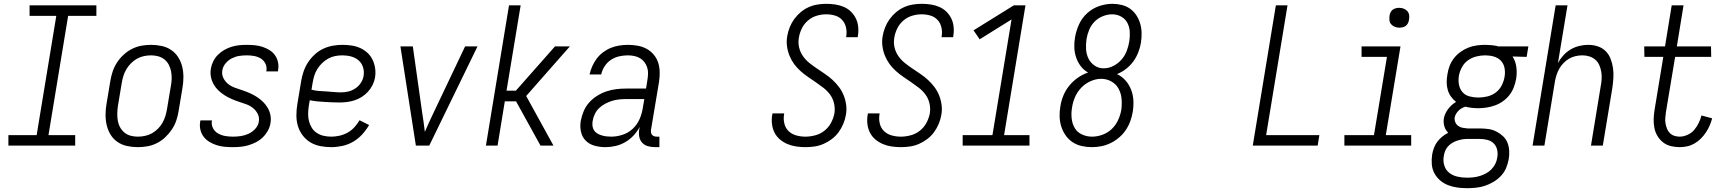

<svg xmlns="http://www.w3.org/2000/svg" viewBox="-20 -763 9040 1006"><path d="M24 0V-55H172L275 -680H135V-735H485V-680H337L234 -55H374V0Z M702 8Q673 8 645.5 2Q618 -4 596 -19Q574 -34 560 -56.5Q546 -79 539.5 -105.5Q533 -132 533 -160.5Q533 -189 538 -218L558 -338Q562 -363 570 -387.5Q578 -412 592.5 -434.5Q607 -457 627.5 -476Q648 -495 672 -507Q696 -519 721 -523.5Q746 -528 771 -528Q800 -528 827.5 -522Q855 -516 877 -501Q899 -486 913.5 -463.5Q928 -441 934.5 -414.5Q941 -388 941 -359.5Q941 -331 936 -302L916 -182Q912 -157 904 -132.5Q896 -108 881 -85.5Q866 -63 846 -44Q826 -25 802 -13Q778 -1 752.5 3.5Q727 8 702 8ZM702 -47Q720 -47 739.5 -51Q759 -55 776 -64.5Q793 -74 807.5 -88.5Q822 -103 831.5 -120Q841 -137 846.5 -155Q852 -173 855 -191L875 -311Q879 -331 879.5 -350.5Q880 -370 876.5 -388.5Q873 -407 864.5 -423.5Q856 -440 841.5 -451.5Q827 -463 809 -468Q791 -473 771 -473Q753 -473 734 -469Q715 -465 698 -455.5Q681 -446 666.5 -431.5Q652 -417 642 -400Q632 -383 626.5 -365Q621 -347 618 -329L598 -209Q595 -189 594.5 -169.5Q594 -150 597 -131.5Q600 -113 609 -96.5Q618 -80 632 -68.5Q646 -57 664 -52Q682 -47 702 -47Z M1200 8Q1178 8 1156.5 6Q1135 4 1115 -2.5Q1095 -9 1077.5 -19.5Q1060 -30 1047.5 -46Q1035 -62 1030 -83Q1025 -104 1029 -126L1030 -132H1091L1090 -129Q1087 -108 1096.5 -90.5Q1106 -73 1123 -63.5Q1140 -54 1159.5 -50.5Q1179 -47 1200 -47Q1221 -47 1241.5 -50Q1262 -53 1282 -62Q1302 -71 1317.5 -88Q1333 -105 1336 -125Q1340 -147 1330.5 -166Q1321 -185 1305 -197.5Q1289 -210 1269.5 -217Q1250 -224 1230 -230.5Q1210 -237 1191 -245.5Q1172 -254 1155 -265Q1138 -276 1123.5 -290Q1109 -304 1099 -322Q1089 -340 1085 -361Q1081 -382 1085 -404Q1088 -423 1097.5 -442Q1107 -461 1122 -476Q1137 -491 1155.5 -501.5Q1174 -512 1193.5 -518Q1213 -524 1233 -526Q1253 -528 1273 -528Q1294 -528 1315 -526Q1336 -524 1355.5 -517.5Q1375 -511 1392 -500.5Q1409 -490 1420.5 -474Q1432 -458 1436.5 -437.5Q1441 -417 1437 -395L1436 -389H1375L1376 -393Q1379 -413 1370.5 -430Q1362 -447 1346.5 -456.5Q1331 -466 1312 -469.5Q1293 -473 1273 -473Q1253 -473 1233.5 -470Q1214 -467 1195 -457.5Q1176 -448 1162 -431Q1148 -414 1145 -395Q1141 -373 1150.5 -354Q1160 -335 1176 -322.5Q1192 -310 1212 -303Q1232 -296 1251.5 -289.5Q1271 -283 1290 -274.5Q1309 -266 1326 -255Q1343 -244 1357.5 -230Q1372 -216 1382.5 -198Q1393 -180 1397 -159.5Q1401 -139 1397 -117Q1394 -97 1383 -77.5Q1372 -58 1356.5 -43Q1341 -28 1321.5 -18Q1302 -8 1282 -2Q1262 4 1241 6Q1220 8 1200 8Z M1716 8Q1686 8 1658 2.5Q1630 -3 1606.5 -17Q1583 -31 1566 -53.5Q1549 -76 1541 -102.5Q1533 -129 1533 -158.5Q1533 -188 1538 -218L1558 -338Q1562 -363 1570.5 -388Q1579 -413 1593.5 -435.5Q1608 -458 1628.5 -477Q1649 -496 1673.5 -507.5Q1698 -519 1723.5 -523.5Q1749 -528 1774 -528Q1798 -528 1822 -524.5Q1846 -521 1867 -511.5Q1888 -502 1905 -486.5Q1922 -471 1932 -450Q1942 -429 1945.5 -405.5Q1949 -382 1945 -357Q1942 -338 1932.5 -318.5Q1923 -299 1908.5 -283Q1894 -267 1876 -255.5Q1858 -244 1838 -237.5Q1818 -231 1798 -228.5Q1778 -226 1758 -226Q1738 -226 1718.5 -227Q1699 -228 1679.5 -229Q1660 -230 1640.5 -232Q1621 -234 1603 -238L1598 -209Q1595 -188 1594.5 -167.5Q1594 -147 1599 -128Q1604 -109 1614 -93Q1624 -77 1640 -66.5Q1656 -56 1675.5 -51.5Q1695 -47 1716 -47Q1737 -47 1759 -52Q1781 -57 1801 -68Q1821 -79 1836.5 -96Q1852 -113 1864 -133L1914 -108Q1899 -82 1878 -59Q1857 -36 1830.5 -20.5Q1804 -5 1774 1.5Q1744 8 1716 8ZM1767 -279Q1786 -279 1805 -283.5Q1824 -288 1841.5 -299.5Q1859 -311 1870.5 -328.5Q1882 -346 1885 -365Q1889 -389 1882 -411Q1875 -433 1858.5 -447Q1842 -461 1820 -467Q1798 -473 1774 -473Q1756 -473 1737 -469.5Q1718 -466 1700.5 -456.5Q1683 -447 1668 -432.5Q1653 -418 1642.5 -401Q1632 -384 1626.5 -365.5Q1621 -347 1618 -329L1612 -293Q1630 -288 1649.5 -286.5Q1669 -285 1689 -284Q1709 -283 1728 -281Q1747 -279 1767 -279Z M2159 0 2078 -520H2143L2192 -173Q2196 -148 2199.5 -123Q2203 -98 2206 -72Q2217 -98 2228.5 -123Q2240 -148 2252 -173L2417 -520H2482L2229 0Z M2526 0 2647 -735H2708L2634 -288H2683L2888 -520H2966L2913 -460L2737 -260L2880 0H2812L2684 -232H2625L2587 0Z M3152 8Q3123 8 3095.5 0.5Q3068 -7 3049 -26Q3030 -45 3024 -73Q3018 -101 3023 -130Q3028 -156 3038.5 -181Q3049 -206 3067.5 -226.5Q3086 -247 3109.5 -261.5Q3133 -276 3158.5 -284.5Q3184 -293 3210 -296Q3236 -299 3261 -299H3365L3372 -343Q3375 -360 3375.5 -377Q3376 -394 3371 -409.5Q3366 -425 3356.5 -437.5Q3347 -450 3333.5 -458Q3320 -466 3303.5 -469.5Q3287 -473 3270 -473Q3248 -473 3225 -468Q3202 -463 3182 -450Q3162 -437 3148.5 -416.5Q3135 -396 3130 -373H3069Q3074 -395 3083.5 -416.5Q3093 -438 3107 -456.5Q3121 -475 3140.5 -489.5Q3160 -504 3181.5 -512.5Q3203 -521 3225.5 -524.5Q3248 -528 3270 -528Q3296 -528 3321 -523.5Q3346 -519 3367.5 -507.5Q3389 -496 3405 -477Q3421 -458 3428.5 -435Q3436 -412 3436.5 -386Q3437 -360 3433 -334L3391 -83Q3390 -76 3391 -69Q3392 -62 3396 -57Q3400 -52 3406.5 -49.5Q3413 -47 3421 -47H3435V8H3412Q3393 8 3375 3Q3357 -2 3345 -15Q3333 -28 3329.5 -46Q3326 -64 3329 -83L3332 -98Q3319 -74 3299.5 -53Q3280 -32 3255.5 -18Q3231 -4 3204.5 2Q3178 8 3152 8ZM3183 -47Q3212 -47 3242.5 -57Q3273 -67 3296 -89Q3319 -111 3331.5 -140Q3344 -169 3348 -198L3356 -244H3262Q3243 -244 3224 -242Q3205 -240 3187 -234.5Q3169 -229 3151 -219.5Q3133 -210 3119 -196.5Q3105 -183 3096.5 -165Q3088 -147 3085 -128Q3083 -115 3084.5 -102.5Q3086 -90 3092.5 -80Q3099 -70 3110 -63.5Q3121 -57 3133 -53.5Q3145 -50 3157.5 -48.5Q3170 -47 3183 -47Z M4200 8Q4176 8 4152 4.5Q4128 1 4106.5 -8Q4085 -17 4067 -32Q4049 -47 4038.5 -67.5Q4028 -88 4025 -112Q4022 -136 4026 -161L4028 -169H4089L4088 -163Q4084 -138 4090 -114.5Q4096 -91 4112.5 -75.5Q4129 -60 4152 -53.5Q4175 -47 4200 -47Q4225 -47 4251.5 -54Q4278 -61 4299.5 -78Q4321 -95 4334 -119Q4347 -143 4352 -169Q4356 -196 4350 -221.5Q4344 -247 4329.5 -267Q4315 -287 4295 -302.5Q4275 -318 4254.5 -332Q4234 -346 4213.5 -360Q4193 -374 4174 -391Q4155 -408 4140.5 -428Q4126 -448 4116.5 -471.5Q4107 -495 4103.5 -521.5Q4100 -548 4105 -575Q4109 -598 4118 -620.5Q4127 -643 4141.5 -663Q4156 -683 4175 -699Q4194 -715 4216 -725Q4238 -735 4262 -739Q4286 -743 4309 -743Q4333 -743 4356.5 -739.5Q4380 -736 4401 -727Q4422 -718 4438 -702.5Q4454 -687 4464 -667Q4474 -647 4476.5 -623Q4479 -599 4475 -575L4474 -568H4413L4414 -573Q4418 -597 4412.5 -620Q4407 -643 4392 -659Q4377 -675 4355 -681.5Q4333 -688 4309 -688Q4284 -688 4259 -680.5Q4234 -673 4213.5 -655.5Q4193 -638 4181.5 -614.5Q4170 -591 4166 -567Q4161 -540 4167 -514.5Q4173 -489 4187.5 -468.5Q4202 -448 4221.5 -432.5Q4241 -417 4262 -403Q4283 -389 4303.5 -375Q4324 -361 4342.5 -344Q4361 -327 4376 -307Q4391 -287 4400.5 -263.5Q4410 -240 4413.5 -213.5Q4417 -187 4412 -160Q4408 -137 4398.5 -114Q4389 -91 4374 -70.5Q4359 -50 4338.5 -34.5Q4318 -19 4295 -9Q4272 1 4248 4.5Q4224 8 4200 8Z M4700 8Q4676 8 4652 4.5Q4628 1 4606.5 -8Q4585 -17 4567 -32Q4549 -47 4538.5 -67.5Q4528 -88 4525 -112Q4522 -136 4526 -161L4528 -169H4589L4588 -163Q4584 -138 4590 -114.5Q4596 -91 4612.5 -75.5Q4629 -60 4652 -53.5Q4675 -47 4700 -47Q4725 -47 4751.5 -54Q4778 -61 4799.5 -78Q4821 -95 4834 -119Q4847 -143 4852 -169Q4856 -196 4850 -221.5Q4844 -247 4829.5 -267Q4815 -287 4795 -302.5Q4775 -318 4754.5 -332Q4734 -346 4713.5 -360Q4693 -374 4674 -391Q4655 -408 4640.5 -428Q4626 -448 4616.5 -471.5Q4607 -495 4603.5 -521.5Q4600 -548 4605 -575Q4609 -598 4618 -620.5Q4627 -643 4641.5 -663Q4656 -683 4675 -699Q4694 -715 4716 -725Q4738 -735 4762 -739Q4786 -743 4809 -743Q4833 -743 4856.5 -739.5Q4880 -736 4901 -727Q4922 -718 4938 -702.5Q4954 -687 4964 -667Q4974 -647 4976.5 -623Q4979 -599 4975 -575L4974 -568H4913L4914 -573Q4918 -597 4912.5 -620Q4907 -643 4892 -659Q4877 -675 4855 -681.5Q4833 -688 4809 -688Q4784 -688 4759 -680.5Q4734 -673 4713.5 -655.5Q4693 -638 4681.5 -614.5Q4670 -591 4666 -567Q4661 -540 4667 -514.5Q4673 -489 4687.5 -468.5Q4702 -448 4721.5 -432.5Q4741 -417 4762 -403Q4783 -389 4803.5 -375Q4824 -361 4842.5 -344Q4861 -327 4876 -307Q4891 -287 4900.5 -263.5Q4910 -240 4913.5 -213.5Q4917 -187 4912 -160Q4908 -137 4898.5 -114Q4889 -91 4874 -70.5Q4859 -50 4838.5 -34.5Q4818 -19 4795 -9Q4772 1 4748 4.5Q4724 8 4700 8Z M5024 0V-55H5180L5280 -661L5113 -557L5081 -604L5292 -735H5353L5241 -55H5374V0Z M5701 8Q5674 8 5647.5 2Q5621 -4 5600 -18Q5579 -32 5564 -53Q5549 -74 5541 -99Q5533 -124 5532 -151Q5531 -178 5536 -206Q5540 -234 5551.5 -262Q5563 -290 5582.5 -314Q5602 -338 5627 -355.5Q5652 -373 5681 -383Q5658 -396 5642.5 -416.5Q5627 -437 5618.5 -462Q5610 -487 5609 -514.5Q5608 -542 5613 -569Q5619 -603 5634 -636Q5649 -669 5676.5 -694Q5704 -719 5739 -731Q5774 -743 5808 -743Q5833 -743 5857.5 -737Q5882 -731 5901.5 -717Q5921 -703 5934 -683Q5947 -663 5954 -639.5Q5961 -616 5961.5 -590.5Q5962 -565 5958 -539Q5954 -514 5944 -488.5Q5934 -463 5918 -441Q5902 -419 5880 -402Q5858 -385 5833 -375Q5859 -362 5877.5 -341Q5896 -320 5906.5 -293Q5917 -266 5918.5 -236Q5920 -206 5915 -176Q5911 -152 5902 -127.5Q5893 -103 5878.5 -81.5Q5864 -60 5843.5 -42.5Q5823 -25 5799.5 -13.5Q5776 -2 5751 3Q5726 8 5701 8ZM5763 -405Q5789 -405 5813.5 -417.5Q5838 -430 5856 -450.5Q5874 -471 5883.5 -496Q5893 -521 5897 -546Q5901 -572 5899.5 -597Q5898 -622 5887 -643Q5876 -664 5854.5 -676Q5833 -688 5807 -688Q5783 -688 5758 -678Q5733 -668 5715 -649.5Q5697 -631 5687 -607Q5677 -583 5673 -559Q5669 -532 5670.5 -505.5Q5672 -479 5683 -456.5Q5694 -434 5715 -419.5Q5736 -405 5763 -405ZM5702 -47Q5729 -47 5756.5 -57Q5784 -67 5805 -87Q5826 -107 5838 -133Q5850 -159 5855 -186Q5859 -216 5856.5 -245Q5854 -274 5841 -298Q5828 -322 5803.5 -336Q5779 -350 5750 -350H5749Q5722 -350 5694 -337.5Q5666 -325 5645 -303Q5624 -281 5612.5 -254Q5601 -227 5597 -199Q5592 -171 5595 -143Q5598 -115 5611 -92.5Q5624 -70 5649 -58.5Q5674 -47 5702 -47Z M6544 0 6665 -735H6726L6614 -55H6893L6884 0Z M7024 0V-55H7179L7247 -465H7114V-520H7318L7241 -55H7374V0ZM7312 -618Q7299 -618 7288 -622.5Q7277 -627 7269 -636Q7261 -645 7260 -657.5Q7259 -670 7261 -683Q7262 -691 7266.5 -699.5Q7271 -708 7278.5 -713Q7286 -718 7294.5 -720Q7303 -722 7311 -722Q7324 -722 7335.5 -717.5Q7347 -713 7354.5 -704Q7362 -695 7363.5 -682.5Q7365 -670 7362 -657Q7361 -649 7356.5 -640.5Q7352 -632 7345 -627Q7338 -622 7329 -620Q7320 -618 7312 -618Z M7667 223Q7641 223 7615.5 219.5Q7590 216 7567 207Q7544 198 7525.5 182Q7507 166 7495.5 144.5Q7484 123 7482 97.5Q7480 72 7484 46Q7487 29 7493.5 11.5Q7500 -6 7511 -20.5Q7522 -35 7536.5 -47Q7551 -59 7568 -67Q7554 -81 7548 -100.5Q7542 -120 7545 -142Q7550 -168 7567 -191Q7584 -214 7609 -229Q7594 -241 7582.5 -257Q7571 -273 7565.5 -292.5Q7560 -312 7560 -332.5Q7560 -353 7564 -374Q7567 -396 7575.5 -418Q7584 -440 7598.5 -458.5Q7613 -477 7632.5 -491Q7652 -505 7673.5 -513.5Q7695 -522 7717.5 -525Q7740 -528 7762 -528Q7777 -528 7793 -526.5Q7809 -525 7823 -522L7829 -520H7988L7979 -465L7905 -467Q7921 -443 7925 -412Q7929 -381 7924 -350Q7920 -328 7912 -306.5Q7904 -285 7889.5 -266Q7875 -247 7855.5 -233Q7836 -219 7814 -211Q7792 -203 7769.5 -199.5Q7747 -196 7726 -196Q7708 -196 7691 -198Q7674 -200 7658 -204Q7648 -201 7639 -196Q7630 -191 7622.5 -183.5Q7615 -176 7609.5 -167Q7604 -158 7602 -148Q7600 -135 7605 -123Q7610 -111 7620 -103.5Q7630 -96 7643 -93.5Q7656 -91 7669 -90H7733Q7756 -90 7778 -87Q7800 -84 7819 -74.5Q7838 -65 7854 -50.5Q7870 -36 7878 -16.5Q7886 3 7887.5 25.5Q7889 48 7885 71Q7881 94 7871.5 117Q7862 140 7844.5 158.5Q7827 177 7805 190Q7783 203 7760.5 210.5Q7738 218 7714 220.5Q7690 223 7667 223ZM7726 -252Q7749 -252 7772.5 -257.5Q7796 -263 7816 -277.5Q7836 -292 7847.5 -314Q7859 -336 7863 -359Q7867 -380 7864 -401.5Q7861 -423 7849 -439Q7837 -455 7817.5 -463Q7798 -471 7777 -472L7762 -473H7761Q7739 -473 7715 -467Q7691 -461 7671 -446.5Q7651 -432 7639.5 -410Q7628 -388 7624 -366Q7620 -342 7624.5 -319Q7629 -296 7643 -280Q7657 -264 7679.5 -258Q7702 -252 7726 -252ZM7667 168Q7684 168 7701 166Q7718 164 7734 159Q7750 154 7766 145.5Q7782 137 7794.5 124Q7807 111 7815 95Q7823 79 7825 62Q7829 42 7824.5 22Q7820 2 7806.5 -11.5Q7793 -25 7773.5 -30Q7754 -35 7733 -35H7666Q7653 -35 7640 -32.5Q7627 -30 7613.5 -25.5Q7600 -21 7588 -13.5Q7576 -6 7566.5 4.5Q7557 15 7552 28Q7547 41 7545 54Q7540 80 7547.5 104Q7555 128 7573.5 142.5Q7592 157 7616.5 162.5Q7641 168 7667 168Z M8010 0 8131 -735H8193L8143 -433Q8155 -455 8172 -473.5Q8189 -492 8210.5 -504.5Q8232 -517 8255.5 -522.5Q8279 -528 8302 -528Q8328 -528 8352 -520Q8376 -512 8393 -495Q8410 -478 8419 -454.5Q8428 -431 8431.5 -406Q8435 -381 8433.5 -355Q8432 -329 8428 -302L8378 0H8316L8367 -311Q8371 -331 8372 -350Q8373 -369 8370 -387Q8367 -405 8359.5 -422Q8352 -439 8338.5 -450.5Q8325 -462 8307.5 -467.5Q8290 -473 8271 -473Q8253 -473 8235.5 -469Q8218 -465 8202 -456Q8186 -447 8172.5 -433Q8159 -419 8150 -403Q8141 -387 8135.5 -370Q8130 -353 8127 -335L8072 0Z M8781 8Q8757 8 8734.5 2.5Q8712 -3 8694.5 -16.5Q8677 -30 8665 -49.5Q8653 -69 8648.5 -91.5Q8644 -114 8644.5 -138Q8645 -162 8649 -186L8695 -465H8596L8595 -520H8704L8739 -735H8801L8766 -520H8945L8946 -465H8757L8709 -177Q8707 -162 8705.5 -146.5Q8704 -131 8706.5 -117Q8709 -103 8714 -89.5Q8719 -76 8729 -66Q8739 -56 8752.5 -51.5Q8766 -47 8781 -47Q8801 -47 8822 -56.5Q8843 -66 8857 -82.5Q8871 -99 8880.5 -118.5Q8890 -138 8895 -158L8951 -143Q8946 -124 8938 -105.5Q8930 -87 8918.5 -69.5Q8907 -52 8892 -37Q8877 -22 8859 -11.5Q8841 -1 8821 3.5Q8801 8 8781 8Z"/></svg>

Font: Iosevka SS18 Light
Style: Italic
Weight: 300
Italic angle: -9°
Monospace: yes
Designer: Belleve Invis
Foundry: Belleve Invis
Version: Version 25.1.1; ttfautohint (v1.8.4)